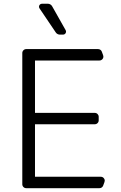

<svg xmlns="http://www.w3.org/2000/svg" viewBox="-20 -984 633 1004"><path d="M96.6 -20.6V-706.7Q96.6 -715.2 102.6 -721.2Q108.7 -727.3 117.2 -727.3H492.9Q499.6 -727.3 505 -723.5Q510.3 -719.8 512.4 -713.8L519.2 -695.3Q520.6 -690.3 520.6 -688.2Q520.6 -679.7 514.6 -673.7Q508.5 -667.6 499.6 -667.6H163V-393.8H475.1Q484 -393.8 490.1 -387.8Q496.1 -381.7 496.1 -373.2V-354.8Q496.1 -346.2 490.1 -340.2Q484 -334.2 475.1 -334.2H163V-59.7H506.7Q515.6 -59.7 521.7 -53.6Q527.7 -47.6 527.7 -39.1Q527.7 -36.9 526.3 -32L519.5 -13.5Q517.4 -7.5 512.1 -3.7Q506.7 0 500 0H117.2Q108.7 0 102.6 -6Q96.6 -12.1 96.6 -20.6ZM199.6 -964.5H230.1Q237.2 -964.5 243.3 -960.9Q249.3 -957.4 252.8 -951L323.2 -826.3Q325.3 -822.8 325.3 -818.5Q325.3 -812.1 320.8 -807.5Q316.4 -802.9 309.7 -802.9H293.3Q286.9 -802.9 281.1 -805.9Q275.2 -808.9 271.7 -814.3L186.8 -940Q183.9 -944.6 183.9 -948.9Q183.9 -955.3 188.4 -959.9Q192.8 -964.5 199.6 -964.5Z"/></svg>

Font: DeltaSans Light
Style: Regular
Weight: 300
Designer: Rasmus Andersson
Foundry: rsms
Version: Version 3.012